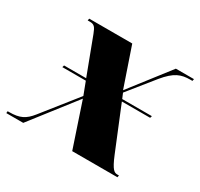

<svg xmlns="http://www.w3.org/2000/svg" viewBox="-143 -686 871 835"><g transform="rotate(30 292.5 -268.0)"><path d="M-24 0H61L233 -221L307 0H534L536 -10H529C513 -10 501 -14 474 -80L386 -295H528L531 -305H382L371 -331L474 -459C520 -515 551 -526 597 -526H607L609 -536H518L366 -340L299 -536H83L81 -526H92C115 -526 121 -516 132 -488L201 -305H90L87 -295H205L229 -232L93 -61C63 -23 37 -10 -15 -10H-23Z"/></g></svg>

Font: Noto Serif Display SemiCondensed Black
Style: Italic
Weight: 900
Width: 4
Italic angle: -12°
Designer: Monotype Design Team
Foundry: Monotype Imaging Inc.
Version: Version 2.009